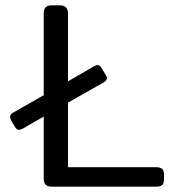

<svg xmlns="http://www.w3.org/2000/svg" viewBox="-20 -700 662 720"><path d="M595 -44V-27Q595 -12 588 -6Q581 0 565 0H174Q158 0 151 -7.5Q144 -15 144 -30V-263L66 -218Q56 -213 51 -213Q43 -213 36 -224L22 -248Q18 -255 18 -262Q18 -272 30 -278L144 -343V-650Q144 -665 151 -672.5Q158 -680 174 -680H204Q235 -680 235 -650V-395L332 -451Q340 -456 345 -456Q355 -456 362 -443L377 -418Q381 -413 381 -407Q381 -398 367 -390L235 -315V-73H565Q581 -73 588 -66.5Q595 -60 595 -44Z"/></svg>

Font: Mitr Light
Style: Regular
Weight: 300
Designer: Thanarat Vachiruckul
Foundry: Cadson Demak
Version: Version 1.002